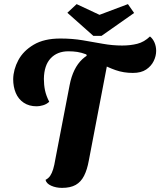

<svg xmlns="http://www.w3.org/2000/svg" viewBox="-20 -891 778 932"><path d="M158 -375Q121 -375 95 -392.5Q69 -410 56.5 -440Q44 -470 44 -507Q45 -554 69 -599Q93 -644 143.5 -674Q194 -704 273 -704Q331 -704 381.5 -695.5Q432 -687 479 -678.5Q526 -670 573 -670Q613 -670 646.5 -678.5Q680 -687 708 -714Q722 -703 730 -684.5Q738 -666 738 -644Q738 -619 726 -594.5Q714 -570 689.5 -553.5Q665 -537 625 -537Q580 -537 541.5 -550.5Q503 -564 469 -583Q435 -602 401 -620L399 -627Q375 -636 355 -639Q335 -642 312 -642Q258 -642 226 -608Q194 -574 193 -508Q193 -479 198.5 -452.5Q204 -426 219 -397Q206 -385 189 -380Q172 -375 158 -375ZM281 21Q252 21 228.5 10.5Q205 0 201 -18Q215 -25 223.5 -37.5Q232 -50 238 -69.5Q244 -89 249 -120L318 -478Q334 -561 380 -604Q426 -647 515 -654L411 -111Q403 -67 388 -37.5Q373 -8 347.5 6.5Q322 21 281 21ZM433 -717 307 -829 352 -871 463 -819 601 -871 631 -828 473 -717Z"/></svg>

Font: Sansita Swashed Light SemiBold
Style: Regular
Weight: 600
Version: Version 1.003